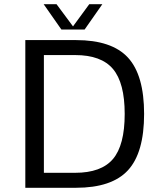

<svg xmlns="http://www.w3.org/2000/svg" viewBox="-20 -890 763 910"><path d="M340 0H100V-700H340Q510 -700 586.5 -617Q663 -534 663 -350Q663 -166 586.5 -83Q510 0 340 0ZM336 -629H188V-71H336Q460 -71 515.5 -136.5Q571 -202 571 -350Q571 -497 515.5 -563Q460 -629 336 -629ZM271 -750 187 -870H248L326 -765L403 -870H465L381 -750Z"/></svg>

Font: Fivo Sans Modern
Style: Regular
Weight: 400
Designer: Alexander Slobzheninov
Foundry: Alexander Slobzheninov
Version: 1.0